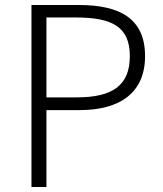

<svg xmlns="http://www.w3.org/2000/svg" viewBox="-20 -749 652 769"><path d="M106 0H166V-308H299C461 -308 561 -378 561 -524C561 -675 460 -729 295 -729H106ZM166 -359V-679H283C428 -679 500 -643 500 -524C500 -407 431 -359 287 -359Z"/></svg>

Font: Noto Sans HK Light
Style: Regular
Weight: 300
Designer: Ryoko NISHIZUKA 西塚涼子 (kana, bopomofo & ideographs); Paul D. Hunt (Latin, Greek & Cyrillic); Sandoll Communications 산돌커뮤니
Foundry: Adobe
Version: Version 2.004;hotconv 1.0.118;makeotfexe 2.5.65603